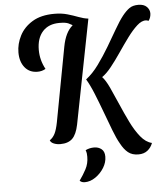

<svg xmlns="http://www.w3.org/2000/svg" viewBox="-62 -767 937 1068"><g transform="rotate(-5 406.5 -233.5)"><path d="M679 117Q644 117 621.5 99Q599 81 581 47Q564 18 545.5 -30.5Q527 -79 506.5 -134.5Q486 -190 465.5 -240.5Q445 -291 425 -324Q463 -353 496 -398.5Q529 -444 558.5 -493.5Q588 -543 613.5 -587.5Q639 -632 661 -660Q681 -685 700 -698.5Q719 -712 750 -712Q781 -712 797 -696Q813 -680 813 -659Q813 -649 809.5 -637.5Q806 -626 799 -618Q792 -622 786 -622Q762 -624 735 -599.5Q708 -575 680 -537Q652 -499 623.5 -457Q595 -415 567.5 -380.5Q540 -346 515 -329Q534 -309 554 -266Q574 -223 596.5 -170.5Q619 -118 643.5 -68Q668 -18 696.5 17Q725 52 759 60Q750 85 730 101Q710 117 679 117ZM251 22Q232 22 215.5 15.5Q199 9 194 -4Q212 -16 223 -37.5Q234 -59 242 -100L320 -516Q335 -596 376 -630L375 -632Q369 -636 354 -643Q339 -650 304 -650Q244 -650 210.5 -613Q177 -576 177 -510Q177 -453 205 -402Q185 -390 160 -390Q115 -390 89 -422Q63 -454 63 -506Q63 -554 86.5 -599.5Q110 -645 158 -674Q206 -703 280 -703Q321 -703 353.5 -693.5Q386 -684 413.5 -673.5Q441 -663 466 -660H467L353 -78Q342 -24 318.5 -1Q295 22 251 22ZM368 245Q350 245 340 234Q361 205 377.5 174Q394 143 394 105Q394 95 393 86.5Q392 78 388 68Q410 57 436 57Q460 57 477 70.5Q494 84 494 113Q494 145 475.5 175Q457 205 428 225Q399 245 368 245Z"/></g></svg>

Font: Sansita Swashed
Style: Regular
Weight: 400
Designer: Pablo Cosgaya
Foundry: Omnibus-Type
Version: Version 1.003; ttfautohint (v1.8.3)